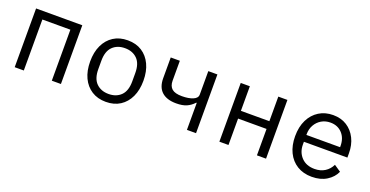

<svg xmlns="http://www.w3.org/2000/svg" viewBox="-28 -1050 3055 1585"><g transform="rotate(20 1500.0 -258.0)"><path d="M97 -516H503V0H423V-448H177V0H97Z M900 12Q828 12 775.5 -21.5Q723 -55 694.5 -115.5Q666 -176 666 -258Q666 -340 694.5 -400.5Q723 -461 775.5 -494.5Q828 -528 900 -528Q973 -528 1025 -494.5Q1077 -461 1105.5 -400.5Q1134 -340 1134 -258Q1134 -176 1105.5 -115.5Q1077 -55 1025 -21.5Q973 12 900 12ZM900 -57Q967 -57 1008 -97.5Q1049 -138 1049 -221V-295Q1049 -378 1008 -418.5Q967 -459 900 -459Q833 -459 792 -418.5Q751 -378 751 -295V-221Q751 -138 792 -97.5Q833 -57 900 -57Z M1610 -237H1605Q1577 -206 1541.5 -190.5Q1506 -175 1451 -175Q1368 -175 1324 -215Q1280 -255 1280 -334V-516H1360V-341Q1360 -294 1387 -270.5Q1414 -247 1475 -247Q1534 -247 1572 -263Q1610 -279 1610 -310V-516H1690V0H1610Z M1895 -516H1975V-300H2225V-516H2305V0H2225V-232H1975V0H1895Z M2709 12Q2635 12 2580.5 -21.5Q2526 -55 2496.5 -115.5Q2467 -176 2467 -257Q2467 -340 2497 -400.5Q2527 -461 2580.5 -494.5Q2634 -528 2704 -528Q2774 -528 2825 -495.5Q2876 -463 2904.5 -406Q2933 -349 2933 -276V-238H2551V-214Q2551 -146 2593.5 -101.5Q2636 -57 2709 -57Q2761 -57 2799 -81Q2837 -105 2857 -147L2916 -107Q2893 -55 2839.5 -21.5Q2786 12 2709 12ZM2704 -462Q2660 -462 2625.5 -441.5Q2591 -421 2571 -385.5Q2551 -350 2551 -305V-298H2847V-309Q2847 -377 2807.5 -419.5Q2768 -462 2704 -462Z"/></g></svg>

Font: Lilex Nerd Font
Style: Regular
Weight: 400
Designer: Mike Abbink, Paul van der Laan, Pieter van Rosmalen, Mikhael Khrustik
Foundry: Mikhael Khrustik
Version: Version 2.400; ttfautohint (v1.8.4.7-5d5b);Nerd Fonts 3.3.0